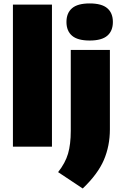

<svg xmlns="http://www.w3.org/2000/svg" viewBox="-20 -834 698 1092"><path d="M53.5 0V-808H275.5V0ZM450.5 238 310.5 145Q351.5 93 367 40Q382.5 -13 382.5 -90V-550H605V-98Q605 -4.5 570.8 75.8Q536.5 156 450.5 238ZM490 -603.5Q421.5 -603.5 389.8 -630.8Q358 -658 358 -709Q358 -760 389.8 -787.2Q421.5 -814.5 490 -814.5Q558.5 -814.5 590.2 -787.2Q622 -760 622 -709Q622 -658 590.2 -630.8Q558.5 -603.5 490 -603.5Z"/></svg>

Font: Encode Sans SmExp Black
Style: Regular
Weight: 900
Width: 6
Designer: Multiple Designers
Foundry: Impallari Type
Version: Version 3.002; ttfautohint (v1.8.3) -l 8 -r 50 -G 200 -x 14 